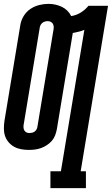

<svg xmlns="http://www.w3.org/2000/svg" viewBox="-24 -765 577 990"><path d="M236 205V118H290L411 -611Q397 -605 381.5 -601.5Q366 -598 351 -595Q351 -595 351 -594Q351 -593 351 -593L269 -98Q266 -82 260 -66.5Q254 -51 243 -38.5Q232 -26 217.5 -16.5Q203 -7 187.5 -1.5Q172 4 156 6Q140 8 125 8Q105 8 85.5 4.5Q66 1 49.5 -8Q33 -17 20.5 -31.5Q8 -46 2 -64Q-4 -82 -4 -102Q-4 -122 -1 -142L81 -637Q85 -661 98.5 -683Q112 -705 133 -719Q154 -733 178 -739Q202 -745 226 -745Q245 -745 262.5 -741Q280 -737 295.5 -729.5Q311 -722 323.5 -709.5Q336 -697 343 -682Q369 -686 392 -700Q415 -714 432 -735H533L392 118H419V205ZM127 -79Q134 -79 141 -80.5Q148 -82 154.5 -86.5Q161 -91 164.5 -98Q168 -105 169 -112L251 -607Q253 -615 253 -624Q253 -633 249.5 -640.5Q246 -648 238.5 -652Q231 -656 222 -656Q215 -656 208 -654Q201 -652 195 -647.5Q189 -643 185.5 -636.5Q182 -630 181 -623L99 -128Q97 -120 97 -111Q97 -102 100.5 -94.5Q104 -87 111 -83Q118 -79 127 -79Z"/></svg>

Font: Iosevka Curly Slab Oblique
Style: Bold
Weight: 700
Italic angle: -9°
Monospace: yes
Designer: Belleve Invis
Foundry: Belleve Invis
Version: Version 11.1.0; ttfautohint (v1.8.3)